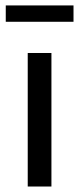

<svg xmlns="http://www.w3.org/2000/svg" viewBox="-20 -680 289 700"><path d="M81.1 0V-486.8H167.5V0ZM1 -600.6V-660.2H248V-600.6Z"/></svg>

Font: Varta Light Medium
Style: Regular
Weight: 500
Version: Version 1.004